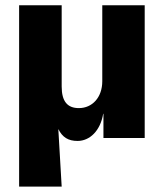

<svg xmlns="http://www.w3.org/2000/svg" viewBox="-20 -521 619 725"><path d="M212.9 183.6 200.2 -33.7C215.8 -2.4 237.8 11.2 272.9 11.2C318.8 11.2 358.9 -26.9 369.6 -91.3H370.6V0H526.4V-501H366.2V-214.4C366.2 -153.3 328.6 -112.8 277.8 -112.8C234.9 -112.8 212.9 -137.7 212.9 -194.3V-501H52.2V183.6Z"/></svg>

Font: Winston ExtraBold
Style: Regular
Weight: 800
Designer: Vernon Adams, Kim Jin-seong, David Berlow, Cristiano Sobral
Foundry: The Winston Project Authors
Version: Version 3.004